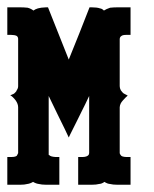

<svg xmlns="http://www.w3.org/2000/svg" viewBox="-26 -508 423 528"><path d="M-5.9 0V-54.2V-76.2H3.9Q19 -76.2 21 -81.1L23.9 -86.9V-212.9Q23.9 -222.2 17.1 -231.9Q8.8 -242.7 2 -246.1Q4.4 -246.1 6.8 -248Q10.7 -249 13.2 -251L17.1 -254.9Q19.5 -257.3 20 -259.8Q23.9 -265.1 23.9 -271V-400.9Q23.9 -406.2 20 -409.2Q14.2 -412.1 3.9 -412.1H-5.9V-487.8H30.8Q39.1 -487.8 49.8 -486.8Q59.1 -484.4 65.9 -479Q71.3 -482.9 78.1 -484.9Q85.9 -487.3 100.1 -487.8H106Q120.1 -452.1 163.1 -344.2Q192.4 -416 220.2 -487.8H227.1Q241.2 -487.8 249 -484.9Q254.4 -484.4 259.8 -479Q266.6 -483.4 276.9 -486.8Q287.6 -487.8 295.9 -487.8H333V-412.1H321.8Q311.5 -412.1 308.1 -409.2Q303.7 -406.7 303.2 -400.9V-271Q303.2 -265.6 306.2 -259.8L310.1 -254.9Q313.5 -250.5 319.8 -248L320.8 -247.6Q321.8 -247.1 323 -246.3Q324.2 -245.6 325.2 -245.1Q321.8 -242.7 312 -231.9Q303.7 -223.1 303.2 -212.9V-86.9Q303.2 -85 306.2 -81.1Q308.6 -76.7 321.8 -76.2H333V0H295.9Q284.2 0 276.9 -2Q269.5 -2.4 261.2 -7.8Q253.9 -2.4 246.1 -2Q238.8 0 227.1 0H189V-76.2H200.2Q212.9 -76.2 217.8 -82Q218.3 -83.5 218.8 -85.4L219.2 -86.9V-244.1Q217.3 -240.2 214.8 -234.9Q212.4 -229.5 208.3 -221.2Q204.1 -212.9 201.2 -207Q197.3 -198.7 185.8 -175.8Q174.3 -152.8 167 -138.2L163.1 -129.9Q159.2 -138.7 151.9 -153.6Q144.5 -168.5 131.3 -195.6Q118.2 -222.7 107.9 -244.1V-86.9V-82H108.9Q112.3 -77.1 127 -76.2H137.2V0H100.1Q88.9 0 81.1 -2Q73.2 -2.9 64.9 -7.8Q56.6 -2.9 48.8 -2Q41.5 0 30.8 0Z"/></svg>

Font: Wyoming
Style: Regular
Weight: 400
Designer: Old Hat Creative
Version: Version 2.00 2016